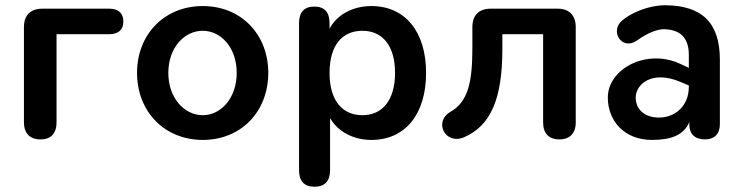

<svg xmlns="http://www.w3.org/2000/svg" viewBox="-20 -522 2819 730"><path d="M134 8C174 8 195 -15 195 -57V-392H396C430 -392 449 -409 449 -440C449 -472 430 -489 396 -489H141C96 -489 71 -464 71 -419V-57C71 -15 94 8 134 8Z M751 10C897 10 1000 -98 1000 -245C1000 -391 897 -499 751 -499C605 -499 501 -391 501 -245C501 -98 605 10 751 10ZM751 -84C681 -84 620 -149 620 -245C620 -341 681 -405 751 -405C820 -405 880 -341 880 -245C880 -149 820 -84 751 -84Z M1176 188C1215 188 1235 166 1235 125V-73C1264 -22 1323 10 1392 10C1521 10 1600 -88 1600 -245C1600 -402 1520 -499 1392 -499C1321 -499 1261 -466 1233 -413V-434C1233 -475 1214 -497 1175 -497C1136 -497 1117 -475 1117 -434V125C1117 166 1136 188 1176 188ZM1358 -84C1282 -84 1233 -139 1233 -245C1233 -351 1282 -405 1358 -405C1432 -405 1482 -351 1482 -245C1482 -139 1432 -84 1358 -84Z M2107 8C2146 8 2169 -15 2169 -56V-419C2169 -464 2144 -489 2100 -489H1846C1801 -489 1776 -464 1776 -419V-339C1776 -208 1759 -135 1693 -97C1627 -59 1673 30 1744 0C1847 -44 1890 -149 1890 -335V-392H2045V-56C2045 -15 2067 8 2107 8Z M2459 10C2531 10 2580 -8 2601 -58V-48C2601 -13 2622 8 2660 8C2697 8 2717 -14 2717 -49V-296C2717 -435 2649 -502 2507 -502C2469 -502 2402 -488 2349 -447C2295 -407 2343 -327 2402 -368C2446 -400 2483 -411 2503 -411C2565 -410 2599 -380 2599 -313V-264L2569 -278C2440 -340 2291 -261 2291 -151C2291 -63 2353 10 2459 10ZM2397 -151C2397 -202 2459 -256 2566 -211L2599 -197V-192C2599 -122 2550 -75 2485 -75C2430 -75 2397 -107 2397 -151Z"/></svg>

Font: SN Pro SemiBold
Style: Regular
Weight: 600
Designer: Tobias Whetton
Foundry: Supernotes
Version: Version 1.003;Glyphs 3.3 (3324)